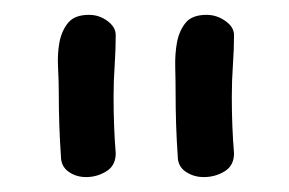

<svg xmlns="http://www.w3.org/2000/svg" viewBox="-20 -607 392 260"><path d="M220.7 -395.5Q217.8 -436.5 217.8 -481.4Q217.8 -497.1 217.3 -515.6Q216.8 -534.2 219.7 -549.8Q222.7 -565.4 231.4 -576.2Q240.2 -586.9 259.8 -586.9Q273.4 -586.9 285.2 -578.6Q296.9 -570.3 296.9 -559.6Q296.9 -540 295.4 -519Q293.9 -498 293.9 -475.6Q293.9 -435.5 296.9 -399.4Q296.9 -382.8 284.2 -375Q271.5 -367.2 255.9 -367.2Q242.2 -367.2 231.4 -374.5Q220.7 -381.8 220.7 -395.5ZM62.5 -395.5Q59.6 -436.5 59.6 -481.4Q59.6 -497.1 58.6 -515.6Q57.6 -534.2 60.5 -549.8Q63.5 -565.4 72.3 -576.2Q81.1 -586.9 100.6 -586.9Q114.3 -586.9 125.5 -578.6Q136.7 -570.3 136.7 -559.6Q136.7 -540 135.3 -519Q133.8 -498 133.8 -475.6Q133.8 -435.5 136.7 -399.4Q136.7 -382.8 124 -375Q111.3 -367.2 96.7 -367.2Q83 -367.2 72.8 -374.5Q62.5 -381.8 62.5 -395.5Z"/></svg>

Font: Gamja Flower
Style: Regular
Weight: 400
Designer: YoonDesign Inc.
Foundry: YoonDesign Inc.
Version: Version 3.00;build 20171102